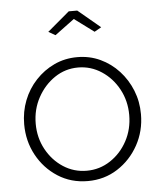

<svg xmlns="http://www.w3.org/2000/svg" viewBox="-53 -776 698 832"><g transform="rotate(-5 296.0 -360.0)"><path d="M296 10Q223 10 165.5 -27Q108 -64 75 -125Q42 -186 42 -259Q42 -314 61 -362.5Q80 -411 115 -448.5Q150 -486 196 -507.5Q242 -529 296 -529Q350 -529 396 -507.5Q442 -486 476.5 -448.5Q511 -411 530.5 -362.5Q550 -314 550 -259Q550 -186 516.5 -125Q483 -64 425.5 -27Q368 10 296 10ZM92 -257Q92 -196 119.5 -145.5Q147 -95 193 -65Q239 -35 295 -35Q351 -35 397.5 -65.5Q444 -96 471.5 -147Q499 -198 499 -260Q499 -321 471.5 -372Q444 -423 397.5 -453.5Q351 -484 296 -484Q240 -484 194 -453Q148 -422 120 -370.5Q92 -319 92 -257ZM181 -649 277 -730H314L411 -649L381 -632L296 -695L211 -632Z"/></g></svg>

Font: Raleway Light
Style: Regular
Weight: 300
Designer: Matt McInerney, Pablo Impallari, Rodrigo Fuenzalida
Foundry: Matt McInerney, Pablo Impallari, Rodrigo Fuenzalida
Version: Version 4.026